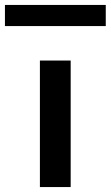

<svg xmlns="http://www.w3.org/2000/svg" viewBox="-65 -757 448 777"><path d="M363 -651.5V-737H-45V-651.5ZM221 0V-512H96.5V0Z"/></svg>

Font: Spartan SemiBold
Style: Regular
Weight: 600
Designer: Matt Bailey, Mirko Velimirovic
Foundry: Matt Bailey
Version: Version 1.003